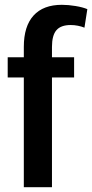

<svg xmlns="http://www.w3.org/2000/svg" viewBox="-20 -778 383 798"><path d="M79 -583Q79 -669 119.5 -713.5Q160 -758 237 -758Q264 -758 294 -753Q324 -748 343 -740L331 -663Q319 -668 304 -671Q289 -674 274 -674Q233 -674 214.5 -652.5Q196 -631 196 -583V0H79ZM12 -540H288V-456H12Z"/></svg>

Font: Pathway Extreme Condensed SemiBold
Style: Regular
Weight: 600
Width: 3
Version: Version 1.001;gftools[0.9.26]